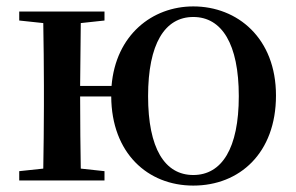

<svg xmlns="http://www.w3.org/2000/svg" viewBox="-20 -563 923 599"><path d="M583 -17C494 -17 442 -100 442 -263C442 -426 494 -510 583 -510C672 -510 725 -426 725 -263C725 -100 672 -17 583 -17ZM583 16C727 16 841 -85 841 -265C841 -444 721 -543 583 -543C455 -543 341 -454 328 -295H230L232 -491L306 -499V-527H40V-499L115 -491C116 -435 117 -351 117 -296V-232C117 -177 116 -93 115 -37L40 -29V0H306V-29L232 -37C231 -93 230 -181 230 -262H327C328 -85 441 16 583 16Z"/></svg>

Font: Noto Serif CJK SC SemiBold
Style: Regular
Weight: 600
Designer: Ryoko NISHIZUKA 西塚涼子 (kana & ideographs); Frank Grießhammer (Latin, Greek & Cyrillic); Wenlong ZHANG 张文龙 (bopomofo); San
Foundry: Adobe
Version: Version 2.001;hotconv 1.1.0;makeotfexe 2.6.0